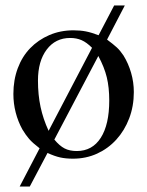

<svg xmlns="http://www.w3.org/2000/svg" viewBox="-20 -571 540 703"><path d="M372 -426Q395 -409 407.5 -397.5Q420 -386 432 -368Q450 -339 460 -304.5Q470 -270 470 -234Q470 -182 453 -137.5Q436 -93 406 -60Q376 -27 335.5 -8.5Q295 10 247 10Q221 10 200.5 5.5Q180 1 154 -11L89 112H52L125 -28Q99 -48 86.5 -62.5Q74 -77 62 -97Q46 -126 37.5 -159Q29 -192 29 -227Q29 -278 45 -321Q61 -364 90.5 -394.5Q120 -425 160.5 -442.5Q201 -460 249 -460Q274 -460 294.5 -456Q315 -452 341 -442L398 -551H437ZM179 -60Q198 -37 216.5 -27.5Q235 -18 261 -18Q318 -18 349 -66.5Q380 -115 380 -203Q380 -251 371 -288Q362 -325 340 -366ZM317 -396Q297 -416 278.5 -424Q260 -432 237 -432Q183 -432 151 -389.5Q119 -347 119 -276Q119 -224 128.5 -179.5Q138 -135 158 -92Z"/></svg>

Font: Klingon pIqaD Mandel
Style: Regular
Weight: 400
Width: 0
Designer: Mike Neff (qa'vaj)
Foundry: Mike Neff and Michael Everson
Version: Version 2.003